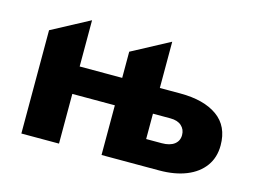

<svg xmlns="http://www.w3.org/2000/svg" viewBox="-78 -673 1081 808"><g transform="rotate(15 462.0 -269.0)"><path d="M68.1 0V-450L232.1 -537.5V0ZM417.4 0V-450L581.4 -537.5V-113.5H649.1Q684.4 -113.5 703.8 -128.2Q723.1 -143 723.1 -168.5Q723.1 -193.1 705.9 -208.6Q688.8 -224 657.4 -224H523.1L474.4 -216.5H179.1V-336H670.9Q773.5 -336 832.3 -294.1Q891.1 -252.1 891.1 -168.5Q891.1 -115.9 863.7 -78.1Q836.2 -40.2 786.2 -20.1Q736.1 0 668.4 0Z"/></g></svg>

Font: Geologica-Sharp
Style: Regular
Weight: 100
Designer: Sindre Bremnes, Frode Helland
Foundry: Monokrom Skriftforlag AS
Version: Version 1.010;gftools[0.9.28]